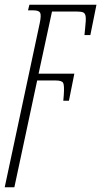

<svg xmlns="http://www.w3.org/2000/svg" viewBox="-48 -556 430 816"><path d="M121 -458Q128 -492 122.5 -502Q117 -512 93 -512H71L77 -536H362L336 -407H311L314 -438Q318 -472 316 -486Q314 -500 305 -503.5Q296 -507 278 -507H173L116 -243H268L245 -128H221L223 -151Q226 -193 220.5 -203.5Q215 -214 188 -214H110L13 240H-28Z"/></svg>

Font: Noto Serif ExtraCondensed ExtraLight
Style: Italic
Weight: 200
Width: 2
Italic angle: -12°
Designer: Monotype Design Team
Foundry: Monotype Imaging Inc.
Version: Version 2.014; ttfautohint (v1.8.4.7-5d5b)